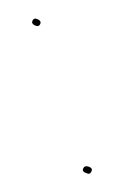

<svg xmlns="http://www.w3.org/2000/svg" viewBox="-92 -443 311 482"><g transform="rotate(-20 63.0 -201.5)"><path d="M68.4 1.6C72.7 -2.7 72 -7.2 66.4 -11.9C60.8 -16.6 55.9 -16.9 51.6 -12.6C47.3 -8.3 48.8 -3.4 56 2C60 6 64.1 5.9 68.4 1.6ZM59 -405C55 -401 55.5 -396.5 60.5 -391.5C65.5 -386.5 70 -386 74 -390C78 -394 77.5 -398.5 72.5 -403.5C67.5 -408.5 63 -409 59 -405Z"/></g></svg>

Font: Proton
Style: Bk
Weight: 500
Version: Version 1.017